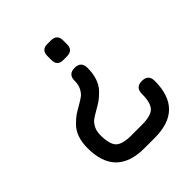

<svg xmlns="http://www.w3.org/2000/svg" viewBox="-184 -624 882 882"><g transform="rotate(-45 257.0 -183.0)"><path d="M291 -510Q331 -510 331 -470V-445Q331 -406 291 -406H267Q229 -406 229 -445V-470Q229 -510 267 -510ZM321 -302Q321 -265 311 -236Q301 -207 281 -187Q261 -167 248 -158Q235 -149 212 -136Q184 -120 173.5 -111.5Q163 -103 153.5 -85.5Q144 -68 144 -41Q144 18 165 39Q186 60 245 60H312Q371 60 392 38.5Q413 17 413 -41Q413 -83 455 -83Q497 -83 497 -41Q497 144 312 144H245Q60 144 60 -41Q60 -78 70 -107Q80 -136 100 -156Q120 -176 133 -185Q146 -194 169 -207Q197 -223 207.5 -231.5Q218 -240 227.5 -257.5Q237 -275 237 -302Q237 -344 279 -344Q321 -344 321 -302Z"/></g></svg>

Font: Jura
Style: Bold
Weight: 700
Designer: Daniel Johnson, Alexei Vanyashin
Foundry: Daniel Johnson
Version: Version 5.103